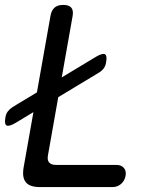

<svg xmlns="http://www.w3.org/2000/svg" viewBox="-32 -760 652 780"><path d="M130 0Q89 0 73 -19.5Q57 -39 64 -80L173 -695Q177 -718 189.5 -729Q202 -740 225 -740Q248 -740 257.5 -729Q267 -718 263 -695L163 -130Q159 -110 167.5 -100Q176 -90 196 -90H441Q461 -90 471.5 -77.5Q482 -65 478 -45Q474 -25 459.5 -12.5Q445 0 425 0ZM30 -260Q4 -245 -5.5 -250.5Q-15 -256 -10 -283Q-8 -297 -0.5 -307Q7 -317 19 -325L359 -530Q385 -545 394.5 -539.5Q404 -534 399 -507Q397 -493 390 -483Q383 -473 370 -465Z"/></svg>

Font: Maple Mono
Style: Italic
Weight: 400
Italic angle: -10°
Monospace: yes
Designer: subframe7536
Version: Version 7.300